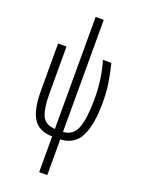

<svg xmlns="http://www.w3.org/2000/svg" viewBox="-181 -841 862 1158"><g transform="rotate(20 250.0 -262.0)"><path d="M224 236V7Q137 5 101.5 -52.5Q66 -110 66 -230V-532H120V-231Q120 -140 139.5 -92.5Q159 -45 224 -41V-760H276V-41Q341 -45 364 -107.5Q387 -170 387 -290Q387 -357 379 -415Q371 -473 354 -532H408Q424 -468 432.5 -411Q441 -354 441 -288Q441 -147 403.5 -72Q366 3 276 7V236Z"/></g></svg>

Font: Noto Sans ExtraCondensed Light
Style: Regular
Weight: 300
Width: 2
Designer: Monotype Design Team
Foundry: Monotype Imaging Inc.
Version: Version 2.013; ttfautohint (v1.8.4.7-5d5b)